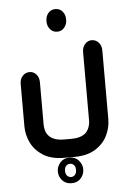

<svg xmlns="http://www.w3.org/2000/svg" viewBox="-59 -609 635 955"><g transform="rotate(-5 259.0 -131.0)"><path d="M254 -453Q232 -453 218.5 -469.5Q205 -486 205 -507V-512Q205 -534 218.5 -550Q232 -566 254 -566Q276 -566 289.5 -550Q303 -534 303 -512V-507Q303 -486 289.5 -469.5Q276 -453 254 -453ZM283 175H235Q170 175 129.5 149.5Q89 124 69.5 84.5Q50 45 50 2V-210Q50 -234 64 -249.5Q78 -265 98 -265Q119 -265 132.5 -249.5Q146 -234 146 -210V2Q146 14 149.5 28.5Q153 43 163 55.5Q173 68 192 76Q211 84 243 84H276Q307 84 326.5 76Q346 68 355.5 55.5Q365 43 369 28.5Q373 14 373 2V-341Q373 -365 387 -380.5Q401 -396 420 -396Q441 -396 455 -380.5Q469 -365 469 -341V2Q469 45 449.5 84.5Q430 124 389 149.5Q348 175 283 175ZM260 304Q230 304 213 284.5Q196 265 196 240Q196 216 213 196Q230 176 260 176Q289 176 306 196Q323 216 323 240Q323 265 306 284.5Q289 304 260 304ZM260 273Q271 273 279 264.5Q287 256 287 240Q287 224 279 215.5Q271 207 260 207Q248 207 240 215.5Q232 224 232 240Q232 256 240 264.5Q248 273 260 273Z"/></g></svg>

Font: Beiruti SemiBold
Style: Regular
Weight: 600
Designer: Arlette Boutros
Foundry: Boutros
Version: Version 1.41